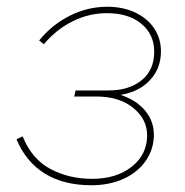

<svg xmlns="http://www.w3.org/2000/svg" viewBox="-20 -543 549 569"><path d="M29 -130 47 -139Q74 -72 129 -42.5Q184 -13 253 -13Q325 -13 370.5 -49Q416 -85 416 -142Q416 -190 374.5 -223.5Q333 -257 266 -257H200L204 -275H302Q362 -275 399.5 -305Q437 -335 437 -390Q437 -441 399 -472.5Q361 -504 297 -504Q244 -504 195.5 -480Q147 -456 110 -412L96 -423Q134 -470 187 -496.5Q240 -523 298 -523Q345 -523 381.5 -505.5Q418 -488 437.5 -458Q457 -428 457 -391Q457 -335 417.5 -298.5Q378 -262 309 -259L311 -269Q371 -256 403.5 -222.5Q436 -189 436 -144Q436 -101 412 -66.5Q388 -32 346 -13Q304 6 251 6Q169 6 113 -28.5Q57 -63 29 -130Z"/></svg>

Font: Fixel Italic Variable 20240409 Display Thin
Style: Italic
Weight: 100
Italic angle: -10°
Designer: AlfaBravo + MacPaw
Foundry: Kyrylo Tkachov, Marchela Mozhyna, Serhii Makarenko, Maria Weinstein, Zakhar Kryvoshyya
Version: Version 1.211;Glyphs 3.2 (3225)